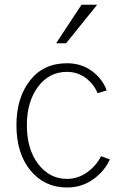

<svg xmlns="http://www.w3.org/2000/svg" viewBox="-20 -790 521 827"><path d="M221.7 -603.5 331.1 -769.5H398.4L264.6 -603.5ZM50.8 -251Q50.8 -368.2 108.9 -442.9Q167 -517.6 268.6 -517.6Q330.1 -517.6 376 -483.9Q421.9 -450.2 439.5 -400.4L400.4 -388.7Q383.8 -428.7 348.6 -454.6Q313.5 -480.5 268.6 -480.5Q191.4 -480.5 143.6 -416Q95.7 -351.6 95.7 -251Q95.7 -147.5 144.5 -83.5Q193.4 -19.5 268.6 -19.5Q316.4 -19.5 356 -48.3Q395.5 -77.1 415 -117.2L453.1 -103.5Q430.7 -52.7 381.3 -17.6Q332 17.6 268.6 17.6Q171.9 17.6 111.3 -55.7Q50.8 -128.9 50.8 -251Z"/></svg>

Font: Gothic A1 ExtraLight
Style: Regular
Weight: 275
Designer: HanYang I&C Co.,Ltd.
Foundry: HanYang I&C Co.,Ltd.
Version: Version 2.50